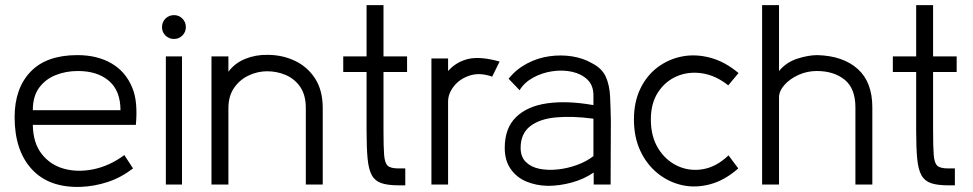

<svg xmlns="http://www.w3.org/2000/svg" viewBox="-20 -720 3797 749"><path d="M510 -233H108Q109 -162 143 -119Q177 -76 230.5 -61.5Q284 -47 346 -60Q408 -73 465 -115L499 -63Q452 -27 400 -10Q348 7 295 9Q171 13 104 -60Q37 -133 37 -263Q37 -375 99 -440Q161 -505 282 -505Q359 -505 414.5 -473Q470 -441 496 -378Q508 -349 511 -312Q514 -275 510 -233ZM284 -443Q237 -443 197 -427Q157 -411 132.5 -377.5Q108 -344 108 -290H450Q450 -366 405 -404.5Q360 -443 284 -443Z M659 -568Q639 -568 625.5 -581.5Q612 -595 612 -614Q612 -634 625.5 -647.5Q639 -661 659 -661Q678 -661 691.5 -647.5Q705 -634 705 -614Q705 -595 691.5 -581.5Q678 -568 659 -568ZM690 0H627V-500H690Z M1239 0H1173V-298Q1173 -349 1151.5 -380.5Q1130 -412 1095.5 -427Q1061 -442 1022 -442Q985 -442 950 -425.5Q915 -409 893 -377Q871 -345 871 -298V0H805V-500H871V-440Q896 -474 937 -490.5Q978 -507 1024 -506Q1081 -506 1130 -483Q1179 -460 1209 -414Q1239 -368 1239 -298Z M1410 -212V-439H1319V-500H1410V-700H1476V-500H1568V-439H1476V-212Q1476 -147 1478.5 -115.5Q1481 -84 1492.5 -73.5Q1504 -63 1534 -63H1561V3H1536Q1493 3 1468 -5.5Q1443 -14 1430.5 -36.5Q1418 -59 1414 -101.5Q1410 -144 1410 -212Z M1663 0V-492H1728V-443Q1760 -479 1806.5 -490Q1853 -501 1929 -480L1900 -421Q1852 -438 1813 -425.5Q1774 -413 1751 -384Q1728 -355 1728 -324V0Z M2117 5Q2071 4 2033 -12Q1995 -28 1972 -61Q1949 -94 1949 -143Q1949 -220 1993 -263Q2037 -306 2115 -317Q2193 -328 2295 -310V-348Q2295 -387 2271.5 -409.5Q2248 -432 2211.5 -440Q2175 -448 2134.5 -442Q2094 -436 2059.5 -417Q2025 -398 2007 -368L1964 -413Q1994 -450 2035.5 -472Q2077 -494 2123 -500.5Q2169 -507 2212.5 -500Q2256 -493 2290 -473Q2329 -453 2343.5 -420Q2358 -387 2360 -343.5Q2362 -300 2363 -249L2362 0H2296V-47Q2258 -21 2210.5 -8Q2163 5 2117 5ZM2295 -111V-257Q2213 -268 2148.5 -262Q2084 -256 2047.5 -227Q2011 -198 2011 -143Q2011 -108 2031.5 -88Q2052 -68 2084.5 -61.5Q2117 -55 2155.5 -59Q2194 -63 2231 -76.5Q2268 -90 2295 -111Z M2860 -63Q2808 -17 2751.5 -1.5Q2695 14 2642 2.5Q2589 -9 2546 -43.5Q2503 -78 2478 -131.5Q2453 -185 2453 -254Q2453 -322 2478 -374Q2503 -426 2546 -458Q2589 -490 2642 -500Q2695 -510 2752 -494.5Q2809 -479 2861 -435L2821 -387Q2772 -426 2719 -434Q2666 -442 2620.5 -422.5Q2575 -403 2547 -360Q2519 -317 2519 -254Q2519 -187 2548 -140.5Q2577 -94 2623.5 -72.5Q2670 -51 2722.5 -60Q2775 -69 2822 -114Z M3383 0H3317V-301Q3317 -375 3275 -409Q3233 -443 3166 -443Q3129 -443 3095.5 -428Q3062 -413 3040.5 -389Q3019 -365 3019 -340V0H2953V-700H3019V-443Q3047 -477 3090 -491Q3133 -505 3169 -505Q3269 -502 3326 -451Q3383 -400 3383 -301Z M3554 -212V-439H3463V-500H3554V-700H3620V-500H3712V-439H3620V-212Q3620 -147 3622.5 -115.5Q3625 -84 3636.5 -73.5Q3648 -63 3678 -63H3705V3H3680Q3637 3 3612 -5.5Q3587 -14 3574.5 -36.5Q3562 -59 3558 -101.5Q3554 -144 3554 -212Z"/></svg>

Font: Kulim Park Light
Style: Regular
Weight: 300
Designer: Noponies / Dale Sattler
Foundry: Noponies
Version: Version 1.000; ttfautohint (v1.8.3)